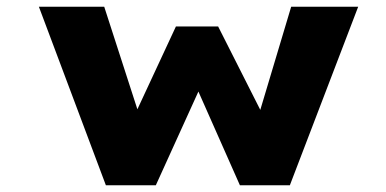

<svg xmlns="http://www.w3.org/2000/svg" viewBox="-20 -553 1152 573"><path d="M296 0 96 -533H291L399 -199L378 -201L505 -474H631L769 -201L749 -199L849 -533H1049L845 0H696L537 -359L609 -361L445 0Z"/></svg>

Font: Lexend Zetta ExtraBold
Style: Regular
Weight: 800
Designer: Bonnie Shaver-Troup, Thomas Jockin
Foundry: Lexend
Version: Version 1.007